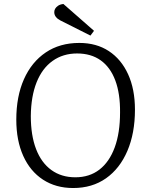

<svg xmlns="http://www.w3.org/2000/svg" viewBox="-20 -932 744 966"><path d="M62 -330Q62 -447 100.5 -533.5Q139 -620 210 -668Q281 -716 379 -716Q465 -716 527.5 -675Q590 -634 624.5 -558.5Q659 -483 659 -380Q659 -262 621 -173Q583 -84 513.5 -35Q444 14 348 14Q261 14 196.5 -28Q132 -70 97 -147.5Q62 -225 62 -330ZM135 -348Q135 -251 161.5 -182Q188 -113 238.5 -76.5Q289 -40 359 -40Q430 -40 480 -78.5Q530 -117 557 -190Q584 -263 584 -366Q585 -461 560 -527.5Q535 -594 486.5 -628.5Q438 -663 368 -663Q297 -663 244.5 -625.5Q192 -588 164 -517.5Q136 -447 135 -348ZM453 -777 435 -753 284 -829Q270 -836 261.5 -846.5Q253 -857 253 -871Q253 -880 257.5 -888Q262 -896 272 -903Q282 -910 299 -912Z"/></svg>

Font: Literata Light
Style: Italic
Weight: 300
Italic angle: -2°
Designer: Latin by Veronika Burian and Jose Scaglione. Greek by Irene Vlachou. Cyrillic by Vera Evstafieva
Foundry: TypeTogether
Version: Version 3.103;gftools[0.9.29]